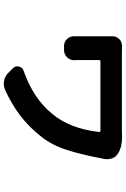

<svg xmlns="http://www.w3.org/2000/svg" viewBox="159 -754 681 1040"><g transform="rotate(90 500.0 -233.5)"><path d="M713.9 -553.7Q718.8 -553.7 722.7 -553.7Q777.3 -553.7 811.5 -531.2Q831.1 -519.5 837.9 -498Q841.8 -485.4 841.8 -472.7Q841.8 -462.9 839.8 -453.1Q838.9 -448.2 837.9 -445.3Q818.4 -338.9 792 -255.9Q765.6 -172.9 719.7 -116.2Q670.9 -52.7 608.4 -4.4Q545.9 43.9 465.8 80.1Q449.2 86.9 432.6 86.9Q424.8 86.9 416 85Q390.6 80.1 372.1 60.5L348.6 37.1Q338.9 27.3 338.9 13.7Q338.9 9.8 339.8 4.9Q344.7 -14.6 363.3 -20.5Q513.7 -73.2 596.7 -175.8Q676.8 -271.5 694.3 -429.7Q695.3 -436.5 687.5 -436.5H312.5Q304.7 -436.5 304.7 -429.7V-311.5L305.7 -294.9Q305.7 -272.5 290 -255.9Q273.4 -239.3 250 -239.3H228.5Q206.1 -239.3 190.4 -255.9Q175.8 -272.5 175.8 -293.9V-311.5V-485.4V-500Q175.8 -522.5 190.9 -538.1Q206.1 -553.7 228.5 -553.7Q228.5 -553.7 229.5 -553.7Q252 -552.7 275.4 -552.7H688.5Q706.1 -552.7 713.9 -553.7Z"/></g></svg>

Font: Gen Jyuu Gothic Bold
Style: Bold
Weight: 700
Designer: [Source Han Sans]
Ryoko NISHIZUKA  (kana & ideographs); Paul D. Hunt (Latin, Greek & Cyrillic); Wenlong ZHANG  (bopomofo
Version: Version 1.002.20150607